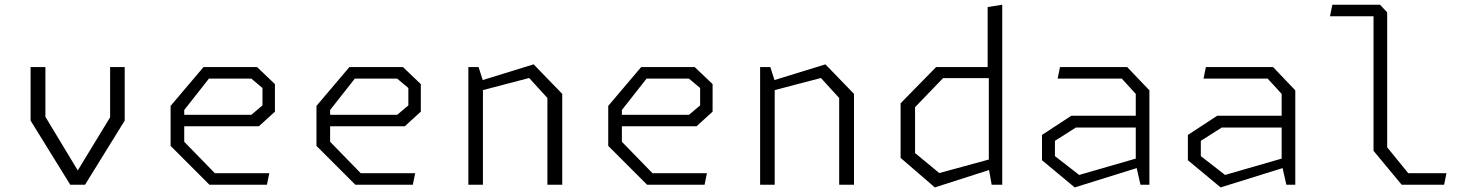

<svg xmlns="http://www.w3.org/2000/svg" viewBox="-20 -785 6240 816"><path d="M110 -272.5V-500H173V-288.5L320 -45H301L448 -286.5V-500H510V-272.5L341.5 0H278.5Z M705 -165V-335L845 -500H1072.5L1148.5 -427.5V-310.5L1080.5 -248.5H734V-297H1048L1095.5 -337V-411L1048 -451H868L763 -317.5V-182.5L893 -49H1124.5L1114.5 0H870Z M1325 -165V-335L1465 -500H1692.5L1768.5 -427.5V-310.5L1700.5 -248.5H1354V-297H1668L1715.5 -337V-411L1668 -451H1488L1383 -317.5V-182.5L1513 -49H1744.5L1734.5 0H1490Z M2306.5 -368.5 2229 -453.5 1990 -391V-432L2248 -511.5L2369.5 -386V0H2306.5ZM1970.5 -500H2014L2032.5 -441.5V0H1970.5Z M2565 -165V-335L2705 -500H2932.5L3008.5 -427.5V-310.5L2940.5 -248.5H2594V-297H2908L2955.5 -337V-411L2908 -451H2728L2623 -317.5V-182.5L2753 -49H2984.5L2974.5 0H2730Z M3546.5 -368.5 3469 -453.5 3230 -391V-432L3488 -511.5L3609.5 -386V0H3546.5ZM3210.5 -500H3254L3272.5 -441.5V0H3210.5Z M4182.5 -68V-471.5L4177.5 -487V-755L4239.5 -765V0H4194.5ZM4201 -453H3988L3869 -329.5V-134.5L3972 -49.5L4201 -112V-68L3953 11.5L3807.5 -114V-346L3958.5 -500H4201Z M4807 -88V-386L4747.5 -451H4475L4485 -500H4770.5L4865 -401V0H4827ZM4408.5 -104V-211.5L4533 -293H4831.5V-243H4552.5L4463.5 -186.5V-121.5L4566.5 -41.5L4831.5 -118V-77L4547.5 11.5Z M5427 -88V-386L5367.5 -451H5095L5105 -500H5390.5L5485 -401V0H5447ZM5028.5 -104V-211.5L5153 -293H5451.5V-243H5172.5L5083.5 -186.5V-121.5L5186.5 -41.5L5451.5 -118V-77L5167.5 11.5Z M5817.5 -144V-734L5836.5 -716H5632.5L5642.5 -765H5845L5875.5 -732.5V-159L5965 -49H6127.5L6117.5 0H5937Z"/></svg>

Font: Monaspace Krypton Var ExLight
Style: Regular
Weight: 200
Designer: Riley Cran and the Lettermatic Team
Version: Version 1.200 (Monaspace Krypton Var)